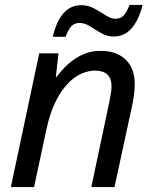

<svg xmlns="http://www.w3.org/2000/svg" viewBox="-20 -755 619 778"><path d="M139 -539H217L206 -440Q220 -458 238 -477.5Q256 -497 278.5 -513Q301 -529 328 -539Q355 -549 388 -549Q452 -549 489 -513.5Q526 -478 526 -414Q526 -391 522.5 -367Q519 -343 515 -325L444 3H350L422 -337Q426 -360 429 -375.5Q432 -391 432 -405Q432 -469 364 -469Q339 -469 310 -456.5Q281 -444 254 -415.5Q227 -387 204.5 -341.5Q182 -296 168 -230L118 3H24ZM194 -606Q208 -668 237 -701Q266 -734 309 -734Q338 -734 363 -720Q388 -706 409 -692.5Q430 -679 447 -679Q469 -679 481 -692Q493 -705 505 -735H558Q542 -673 513 -640Q484 -607 441 -607Q414 -607 390.5 -620.5Q367 -634 345.5 -648Q324 -662 302 -662Q281 -662 268.5 -648Q256 -634 246 -606Z"/></svg>

Font: BC Sans
Style: Italic
Weight: 400
Italic angle: -12°
Designer: Monotype Design Team
Designer: Province of B.C.
Foundry: Monotype Imaging Inc.
Version: Version 2.000;GOOG;noto-source:20170915:90ef993387c0